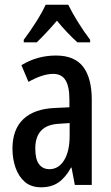

<svg xmlns="http://www.w3.org/2000/svg" viewBox="-20 -786 472 816"><path d="M218 -550Q297 -550 333.5 -502Q370 -454 370 -362V0H298L284 -74H282Q259 -32 229 -11Q199 10 155 10Q112 10 85.5 -13Q59 -36 46 -73.5Q33 -111 33 -154Q33 -236 79 -279.5Q125 -323 211 -327L275 -330V-363Q275 -418 258.5 -445Q242 -472 206 -472Q161 -472 101 -438L71 -509Q138 -550 218 -550ZM231 -260Q130 -255 130 -155Q130 -109 146 -88Q162 -67 190 -67Q229 -67 252.5 -105Q276 -143 276 -210V-263ZM270 -766Q286 -733 311.5 -692Q337 -651 363 -617V-606H309Q289 -624 266.5 -647.5Q244 -671 222 -698Q199 -671 176 -646.5Q153 -622 136 -606H81V-617Q107 -651 133.5 -693Q160 -735 174 -766Z"/></svg>

Font: Noto Sans Kannada ExtraCondensed Medium
Style: Regular
Weight: 500
Width: 2
Designer: Jelle Bosma - Monotype Design Team
Foundry: Monotype Imaging Inc.
Version: Version 2.005; ttfautohint (v1.8.4.7-5d5b)